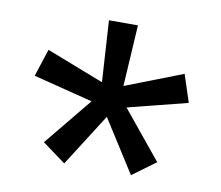

<svg xmlns="http://www.w3.org/2000/svg" viewBox="-62 -838 744 646"><g transform="rotate(10 310.0 -515.0)"><path d="M276.5 -505.3 260.5 -765H359.5L343.7 -505.3ZM299.5 -537.3 542.5 -631.7 573.2 -537.8 320.2 -473.8ZM337.3 -525.7 503.3 -323 423.8 -264.5 282.8 -486.2ZM336.8 -486.2 195.8 -264.5 116.3 -323 282.3 -525.7ZM299.8 -473.8 46.8 -537.8 77.5 -631.7 320.5 -537.3Z"/></g></svg>

Font: Monaspace Radon Var
Style: Regular
Weight: 400
Designer: Riley Cran and the Lettermatic Team
Version: Version 1.000 (Monaspace Radon Var)